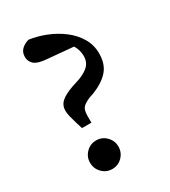

<svg xmlns="http://www.w3.org/2000/svg" viewBox="-173 -769 768 868"><g transform="rotate(-30 211.0 -335.0)"><path d="M154 13Q123 13 101.5 -9Q80 -31 80 -62Q80 -92 101.5 -114Q123 -136 154 -136Q185 -136 206.5 -114Q228 -92 228 -62Q228 -31 206.5 -9Q185 13 154 13ZM363 -470Q363 -415 334.5 -382Q306 -349 251 -327L225 -318Q197 -306 186.5 -293.5Q176 -281 176 -251V-216H127L117 -248Q110 -272 105.5 -289.5Q101 -307 101 -322Q101 -349 120 -366.5Q139 -384 183 -400L226 -414Q264 -429 280.5 -447.5Q297 -466 297 -494Q297 -524 281.5 -551Q266 -578 242 -604L313 -550L137 -566Q96 -570 80 -585.5Q64 -601 64 -623Q64 -647 78.5 -661.5Q93 -676 117 -683Q161 -677 204.5 -659.5Q248 -642 284 -614.5Q320 -587 341.5 -550.5Q363 -514 363 -470Z"/></g></svg>

Font: Source Serif 4 Medium
Style: Regular
Weight: 500
Designer: Frank Grießhammer
Foundry: Adobe Systems Incorporated
Version: Version 4.004;hotconv 1.0.116;makeotfexe 2.5.65601